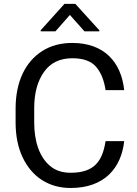

<svg xmlns="http://www.w3.org/2000/svg" viewBox="-20 -937 691 967"><path d="M511.7 -226.1C496.1 -126.5 456.1 -66.9 335.9 -66.9C293.9 -66.9 259.3 -78.1 232.4 -101.1C177.7 -146.5 152.3 -226.6 152.3 -319.8V-391.6C152.3 -467.3 168.5 -527.8 201.2 -574.2C233.9 -620.6 281.2 -643.6 344.2 -643.6C399.4 -643.6 439 -629.4 463.9 -600.6C488.8 -571.8 504.4 -532.2 511.7 -482.9H605.5C590.8 -623 505.9 -720.7 344.2 -720.7C285.6 -720.7 234.9 -707 192.4 -679.7C106.4 -625 58.6 -523.4 58.6 -390.6V-319.8C58.6 -253.4 70.3 -195.3 93.3 -146C139.6 -46.9 224.6 9.8 335.9 9.8C506.8 9.8 590.8 -91.8 605.5 -226.1ZM304.7 -917.5 185.1 -784.7V-779.3H259.3L332 -861.8L405.3 -779.3H480.5V-784.2L359.4 -917.5Z"/></svg>

Font: Vazirmatn
Style: Regular
Weight: 400
Designer: Saber Rastikerdar
Foundry: Saber Rastikerdar
Version: Version 33.003